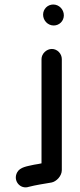

<svg xmlns="http://www.w3.org/2000/svg" viewBox="-20 -704 353 851"><path d="M164 -442V20L149 23L131 26C101 33 69 36 56 60C36 97 70 137 108 124C139 116 173 111 208 105C230 101 254 76 254 50V-442C254 -466 234 -487 210 -487C186 -487 164 -466 164 -442ZM171 -639C171 -613 192 -591 218 -591C243 -591 263 -611 263 -636C263 -662 242 -684 216 -684C191 -684 171 -664 171 -639Z"/></svg>

Font: Electronic
Style: Blk
Weight: 900
Version: Version 1.011